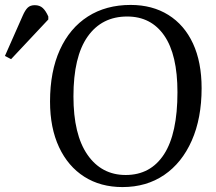

<svg xmlns="http://www.w3.org/2000/svg" viewBox="-143 -745 878 779"><path d="M60 -333Q60 -455 100 -543Q140 -631 213.5 -678Q287 -725 387 -725Q475 -725 540 -684.5Q605 -644 640 -568.5Q675 -493 675 -387Q675 -265 635 -174.5Q595 -84 523 -35Q451 14 354 14Q265 14 199 -28Q133 -70 96.5 -148Q60 -226 60 -333ZM155 -354Q155 -199 212 -117Q269 -35 367 -35Q468 -35 522.5 -119Q577 -203 577 -371Q577 -523 523.5 -600.5Q470 -678 373 -678Q270 -678 212.5 -596.5Q155 -515 155 -354ZM-98 -505 -123 -518 -51 -681Q-41 -704 -30.5 -714Q-20 -724 -2 -724Q18 -724 30.5 -712.5Q43 -701 53 -678V-666Z"/></svg>

Font: Literata 36pt
Style: Italic
Weight: 400
Italic angle: -2°
Designer: Latin by Veronika Burian and Jose Scaglione. Greek by Irene Vlachou. Cyrillic by Vera Evstafieva
Foundry: TypeTogether
Version: Version 3.002